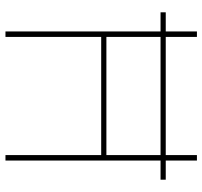

<svg xmlns="http://www.w3.org/2000/svg" viewBox="-39 -701 740 702"><g transform="rotate(90 331.0 -350.0)"><path d="M25 -567H101H107H554H559H637V-586H559H551H108H101H25ZM95 0H115V-350H547V0H567V-700H547V-369H115V-700H95Z"/></g></svg>

Font: Fixel Variable
Style: Regular
Weight: 100
Width: 3
Designer: AlfaBravo + MacPaw
Foundry: Kyrylo Tkachov, Marchela Mozhyna, Serhii Makarenko, Maria Weinstein, Zakhar Kryvoshyya
Version: Version 1.211